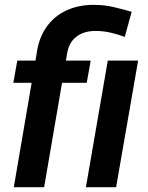

<svg xmlns="http://www.w3.org/2000/svg" viewBox="-20 -781 619 801"><path d="M164.1 0H37.6L132.8 -557.1Q141.6 -623 174.3 -668.9Q207 -714.8 258.8 -738.3Q310.5 -761.7 376.5 -760.7Q416 -760.3 453.9 -751.5Q491.7 -742.7 529.3 -731.9L500.5 -627Q471.2 -638.2 440.7 -645Q410.2 -651.9 379.4 -651.9Q331.5 -652.3 299.6 -628.7Q267.6 -605 259.8 -557.6ZM358.4 -528.3 341.8 -435.5H35.6L52.2 -528.3ZM556.2 -528.3 464.4 0H338.4L429.7 -528.3Z"/></svg>

Font: Roboto SemiBold
Style: Italic
Weight: 600
Designer: Christian Robertson
Foundry: Google
Version: Version 3.009; 2024